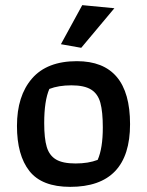

<svg xmlns="http://www.w3.org/2000/svg" viewBox="-20 -719 572 747"><path d="M217 -547 300 -699 425 -687 296 -533ZM46 -229Q46 -346 104.5 -413.5Q163 -481 279 -481Q486 -481 486 -236Q486 8 253 8Q143 8 94.5 -53.5Q46 -115 46 -229ZM360 -97Q380 -142 380 -223Q380 -284 370.5 -319Q361 -354 334.5 -370.5Q308 -387 258 -387Q208 -387 172 -373Q152 -327 152 -240Q152 -180 162 -147Q172 -114 198 -98.5Q224 -83 274 -83Q324 -83 360 -97Z"/></svg>

Font: Athiti SemiBold
Style: Regular
Weight: 600
Designer: CadsonDemak Team
Foundry: CadsonDemak
Version: Version 1.032